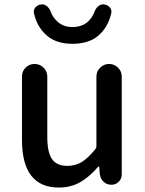

<svg xmlns="http://www.w3.org/2000/svg" viewBox="-20 -841 659 874"><path d="M248 12.7Q80.1 12.7 80.1 -204.1V-492.2Q80.1 -516.6 96.7 -533.2Q113.3 -549.8 137.2 -549.8Q161.1 -549.8 178.2 -533.2Q195.3 -516.6 195.3 -492.2V-217.8Q195.3 -147.5 216.8 -116.7Q238.3 -85.9 287.1 -85.9Q323.2 -85.9 352.1 -103.5Q380.9 -121.1 414.1 -162.1Q418.9 -168 418.9 -175.8V-492.2Q418.9 -516.6 436 -533.2Q453.1 -549.8 476.6 -549.8Q500 -549.8 517.1 -533.2Q534.2 -516.6 534.2 -492.2V-46.9Q534.2 -27.3 520.5 -13.7Q506.8 0 487.3 0Q466.8 0 452.1 -13.2Q437.5 -26.4 434.6 -46.9L431.6 -81.1Q430.7 -83 429.2 -83Q427.7 -83 426.8 -82Q386.7 -35.2 344.2 -11.2Q301.8 12.7 248 12.7ZM309.6 -641.6Q235.4 -641.6 191.9 -680.2Q148.4 -718.8 134.8 -780.3Q133.8 -783.2 133.8 -787.1Q133.8 -797.9 140.6 -806.6Q150.4 -818.4 165 -820.3Q168 -821.3 170.9 -821.3Q181.6 -821.3 191.4 -814.5Q203.1 -805.7 209 -792Q220.7 -758.8 246.6 -738.3Q272.5 -717.8 309.6 -717.8Q384.8 -717.8 412.1 -792Q418 -805.7 429.7 -814.5Q439.5 -821.3 450.2 -821.3Q453.1 -821.3 456.1 -820.3Q470.7 -818.4 480.5 -806.6Q487.3 -797.9 487.3 -787.1Q487.3 -783.2 486.3 -780.3Q472.7 -718.8 429.2 -680.2Q385.7 -641.6 309.6 -641.6Z"/></svg>

Font: Gen Jyuu Gothic P Medium
Style: Regular
Weight: 500
Designer: [Source Han Sans]
Ryoko NISHIZUKA  (kana & ideographs); Paul D. Hunt (Latin, Greek & Cyrillic); Wenlong ZHANG  (bopomofo
Version: Version 1.002.20150607